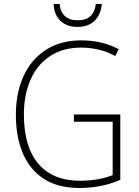

<svg xmlns="http://www.w3.org/2000/svg" viewBox="-20 -926 690 956"><path d="M348 -356H579V-31Q533 -10 480.5 0Q428 10 375 10Q270 10 200 -34.5Q130 -79 94.5 -161Q59 -243 59 -355Q59 -463 97 -546.5Q135 -630 208 -677.5Q281 -725 385 -725Q435 -725 481.5 -714.5Q528 -704 571 -681L554 -647Q511 -670 468.5 -679.5Q426 -689 384 -689Q293 -689 229 -646.5Q165 -604 132 -529Q99 -454 99 -356Q99 -195 171 -110.5Q243 -26 379 -26Q427 -26 467.5 -33.5Q508 -41 541 -54V-320H348ZM487 -906Q482 -853 451 -822.5Q420 -792 366 -792Q313 -792 281.5 -821.5Q250 -851 247 -906H277Q280 -868 302.5 -846.5Q325 -825 367 -825Q409 -825 431 -846.5Q453 -868 457 -906Z"/></svg>

Font: Noto Sans Hebrew SemiCondensed ExtraLight
Style: Regular
Weight: 200
Width: 4
Designer: Monotype Design Team
Foundry: Monotype Imaging Inc.
Version: Version 2.004; ttfautohint (v1.8.4.7-5d5b)